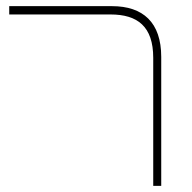

<svg xmlns="http://www.w3.org/2000/svg" viewBox="-20 -604 624 624"><path d="M478 0H504V-419C504 -531 445 -584 344 -584H10V-557H339C427 -557 478 -518 478 -416Z"/></svg>

Font: Noto Sans Hebrew SemiCondensed Thin
Style: Regular
Weight: 100
Width: 4
Designer: Monotype Design Team
Foundry: Monotype Imaging Inc.
Version: Version 2.004